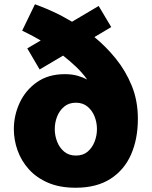

<svg xmlns="http://www.w3.org/2000/svg" viewBox="-20 -871 712 901"><path d="M335 10Q260 10 205.5 -13.5Q151 -37 115.5 -76.5Q80 -116 62.5 -165Q45 -214 45 -265Q45 -330 72.5 -389Q100 -448 153.5 -485.5Q207 -523 284 -523Q318 -523 344 -515.5Q370 -508 389 -498Q366 -530 336.5 -558Q307 -586 276 -610L166 -545L108 -644L171 -681Q133 -703 108.5 -715Q84 -727 84 -727L144 -851Q144 -851 168 -842Q192 -833 231.5 -815Q271 -797 318 -769L443 -843L502 -744L423 -697Q476 -654 522.5 -597Q569 -540 598 -469.5Q627 -399 627 -313Q627 -219 595 -146Q563 -73 498 -31.5Q433 10 335 10ZM336 -141Q370 -141 391.5 -159.5Q413 -178 424 -206.5Q435 -235 435 -265Q435 -296 424 -324Q413 -352 391 -370.5Q369 -389 336 -389Q303 -389 281 -370.5Q259 -352 248 -324Q237 -296 237 -265Q237 -235 248 -206.5Q259 -178 281 -159.5Q303 -141 336 -141Z"/></svg>

Font: Be Vietnam Pro Black
Style: Regular
Weight: 900
Designer: Lam Bao, Tony Le, Vietanh Nguyen
Foundry: Yellow Type Foundry
Version: Version 1.002; ttfautohint (v1.8.3)